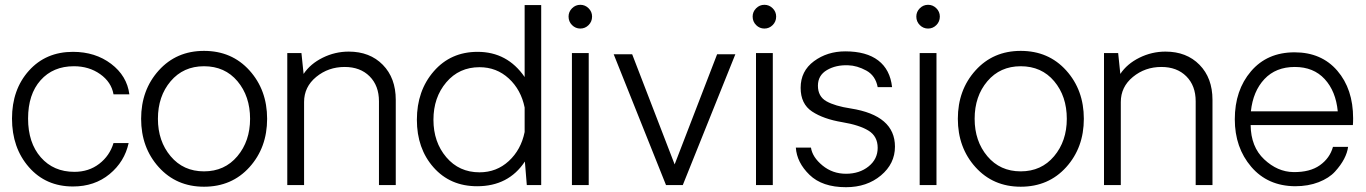

<svg xmlns="http://www.w3.org/2000/svg" viewBox="-20 -771 5691 800"><path d="M284 6Q171 6 100.5 -74.5Q30 -155 30 -277Q30 -398 100.5 -476.5Q171 -555 284 -555Q377 -555 443 -505Q509 -455 519 -378H453Q444 -429 397.5 -462Q351 -495 288 -495Q201 -495 149 -436.5Q97 -378 97 -277Q97 -176 150 -115.5Q203 -55 290 -55Q350 -55 393.5 -88.5Q437 -122 453 -175H516Q499 -97 436.5 -45.5Q374 6 284 6Z M830 7Q715 7 641.5 -74.5Q568 -156 568 -276Q568 -396 641.5 -477.5Q715 -559 830 -559Q946 -559 1019.5 -477.5Q1093 -396 1093 -276Q1093 -156 1019.5 -74.5Q946 7 830 7ZM1022 -276Q1022 -370 969.5 -432.5Q917 -495 830 -495Q744 -495 691 -432.5Q638 -370 638 -276Q638 -183 691 -120Q744 -57 830 -57Q916 -57 969 -120Q1022 -183 1022 -276Z M1433 -556Q1521 -556 1575 -501Q1629 -446 1629 -355V0H1559V-349Q1559 -414 1520 -453Q1481 -492 1416 -492Q1348 -492 1297.5 -450.5Q1247 -409 1247 -346V0H1177V-550H1236L1245 -463Q1273 -505 1324.5 -530.5Q1376 -556 1433 -556Z M2235 -750V0H2175L2167 -98Q2099 5 1968 5Q1856 5 1786.5 -73.5Q1717 -152 1717 -272Q1717 -393 1787.5 -474Q1858 -555 1970 -555Q2094 -555 2166 -450V-750ZM1978 -53Q2049 -53 2100 -100Q2151 -147 2166 -221V-323Q2151 -397 2100 -444Q2049 -491 1978 -491Q1893 -491 1839.5 -428Q1786 -365 1786 -272Q1786 -179 1839.5 -116Q1893 -53 1978 -53Z M2349 -702Q2349 -722 2363.5 -736.5Q2378 -751 2398 -751Q2418 -751 2432.5 -736.5Q2447 -722 2447 -702Q2447 -681 2432.5 -666.5Q2418 -652 2398 -652Q2378 -652 2363.5 -666.5Q2349 -681 2349 -702ZM2363 -550H2433V0H2363Z M3044 -545 2825 0H2755L2537 -545H2614L2791 -86L2968 -545Z M3116 -702Q3116 -722 3130.5 -736.5Q3145 -751 3165 -751Q3185 -751 3199.5 -736.5Q3214 -722 3214 -702Q3214 -681 3199.5 -666.5Q3185 -652 3165 -652Q3145 -652 3130.5 -666.5Q3116 -681 3116 -702ZM3130 -550H3200V0H3130Z M3505 9Q3406 9 3353 -42.5Q3300 -94 3296 -156H3359Q3365 -116 3407 -81.5Q3449 -47 3505 -47Q3561 -47 3599 -77.5Q3637 -108 3637 -155Q3637 -203 3599 -226.5Q3561 -250 3489 -262Q3411 -275 3363.5 -306.5Q3316 -338 3316 -405Q3316 -475 3371.5 -516Q3427 -557 3502 -557Q3590 -557 3639.5 -519Q3689 -481 3697 -408H3637Q3628 -456 3589.5 -477Q3551 -498 3514 -499Q3463 -501 3425.5 -479Q3388 -457 3388 -414Q3388 -369 3423.5 -349Q3459 -329 3525 -319Q3709 -290 3709 -160Q3709 -89 3650.5 -40Q3592 9 3505 9Z M3798 -702Q3798 -722 3812.5 -736.5Q3827 -751 3847 -751Q3867 -751 3881.5 -736.5Q3896 -722 3896 -702Q3896 -681 3881.5 -666.5Q3867 -652 3847 -652Q3827 -652 3812.5 -666.5Q3798 -681 3798 -702ZM3812 -550H3882V0H3812Z M4233 7Q4118 7 4044.5 -74.5Q3971 -156 3971 -276Q3971 -396 4044.5 -477.5Q4118 -559 4233 -559Q4349 -559 4422.5 -477.5Q4496 -396 4496 -276Q4496 -156 4422.5 -74.5Q4349 7 4233 7ZM4425 -276Q4425 -370 4372.5 -432.5Q4320 -495 4233 -495Q4147 -495 4094 -432.5Q4041 -370 4041 -276Q4041 -183 4094 -120Q4147 -57 4233 -57Q4319 -57 4372 -120Q4425 -183 4425 -276Z M4836 -556Q4924 -556 4978 -501Q5032 -446 5032 -355V0H4962V-349Q4962 -414 4923 -453Q4884 -492 4819 -492Q4751 -492 4700.5 -450.5Q4650 -409 4650 -346V0H4580V-550H4639L4648 -463Q4676 -505 4727.5 -530.5Q4779 -556 4836 -556Z M5618 -278Q5618 -260 5617 -250H5191Q5192 -159 5247.5 -107Q5303 -55 5369 -54Q5438 -53 5479.5 -82.5Q5521 -112 5534 -159H5597Q5594 -135 5580.5 -109Q5567 -83 5542.5 -56Q5518 -29 5474.5 -12Q5431 5 5376 5Q5262 4 5193.5 -76Q5125 -156 5125 -274Q5125 -395 5192.5 -474Q5260 -553 5374 -553Q5486 -553 5552 -476.5Q5618 -400 5618 -278ZM5375 -492Q5296 -492 5248.5 -441.5Q5201 -391 5192 -307H5554Q5546 -391 5499.5 -441.5Q5453 -492 5375 -492Z"/></svg>

Font: Oakes Grotesk Light
Style: Regular
Weight: 300
Designer: Samuel Oakes
Foundry: Samuel Oakes
Version: Version 1.000;PS 001.000;hotconv 1.0.88;makeotf.lib2.5.64775